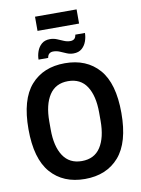

<svg xmlns="http://www.w3.org/2000/svg" viewBox="-107 -1077 851 1160"><g transform="rotate(-10 319.0 -497.0)"><path d="M319 12Q186 12 110 -75Q34 -162 34 -343Q34 -525 110 -611.5Q186 -698 319 -698Q452 -698 528 -611.5Q604 -525 604 -343Q604 -162 528 -75Q452 12 319 12ZM319 -98Q396 -98 434 -156.5Q472 -215 472 -318V-368Q472 -471 434 -529.5Q396 -588 319 -588Q243 -588 204.5 -529.5Q166 -471 166 -368V-318Q166 -215 204.5 -156.5Q243 -98 319 -98ZM167 -747Q167 -772 176 -797.5Q185 -823 204.5 -840Q224 -857 256 -857Q278 -857 297.5 -849Q317 -841 336.5 -832.5Q356 -824 376 -824Q390 -824 399.5 -831Q409 -838 412 -857H471Q471 -832 462 -806.5Q453 -781 433.5 -764Q414 -747 382 -747Q360 -747 340.5 -755.5Q321 -764 302 -772Q283 -780 262 -780Q248 -780 238.5 -772.5Q229 -765 226 -747ZM191 -919V-1006H446V-919Z"/></g></svg>

Font: Archivo Narrow
Style: Bold
Weight: 700
Designer: Hector Gatti
Foundry: Omnibus-Type
Version: Version 3.002